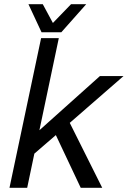

<svg xmlns="http://www.w3.org/2000/svg" viewBox="-20 -891 606 911"><path d="M25 0 175 -710H259L167 -273L454 -530H566L311 -308L465 0H363L245 -250L143 -162L109 0ZM177 -738 115 -871H183L231 -782L317 -871H389L271 -738Z"/></svg>

Font: Geist Regular
Style: Italic
Weight: 400
Italic angle: -12°
Designer: Basement.studio, Andrés Briganti, Mateo Zaragoza
Foundry: Basement.studio, Vercel, Andrés Briganti, Guido Ferreyra, Mateo Zaragoza
Version: Version 1.500; ttfautohint (v1.8.4.7-5d5b)